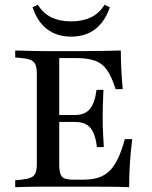

<svg xmlns="http://www.w3.org/2000/svg" viewBox="-20 -782 634 802"><path d="M171 -2.4Q147.6 -2.4 123.8 -2Q100 -1.6 79 -1.2Q58.1 -0.8 43.5 0V-29L70.2 -31.5Q96.8 -34.7 110.1 -40.7Q123.4 -46.8 128.6 -60.1Q133.9 -73.4 133.9 -98.4V-472.6Q133.9 -497.6 128.6 -510.9Q123.4 -524.2 110.1 -530.6Q96.8 -537.1 70.2 -539.5L43.5 -541.9V-571Q58.1 -571 79 -570.2Q100 -569.4 123.8 -569Q147.6 -568.5 171 -568.5H181.5H316.9Q374.2 -568.5 414.5 -569.4Q454.8 -570.2 484.7 -571Q484.7 -531.5 486.7 -491.5Q488.7 -451.6 492.7 -409.7H462.9Q446.8 -461.3 427 -489.5Q407.3 -517.7 376.2 -528.6Q345.2 -539.5 296.8 -539.5H227.4V-96.8Q227.4 -70.2 232.3 -55.6Q237.1 -41.1 250.4 -36.3Q263.7 -31.5 289.5 -31.5H327.4Q363.7 -31.5 390.3 -39.9Q416.9 -48.4 436.7 -67.3Q456.5 -86.3 472.2 -119Q487.9 -151.6 501.6 -200.8H532.3Q525.8 -149.2 522.6 -99.6Q519.4 -50 519.4 0Q485.5 -1.6 437.9 -2Q390.3 -2.4 323.4 -2.4H181.5ZM200 -272.6V-301.6H367.7V-272.6ZM384.7 -167.7Q380.6 -204 370.2 -227.4Q359.7 -250.8 341.1 -261.7Q322.6 -272.6 291.9 -272.6V-301.6Q335.5 -301.6 356 -327.4Q376.6 -353.2 383.1 -406.5H412.1Q409.7 -360.5 409.3 -335.1Q408.9 -309.7 408.9 -287.1Q408.9 -271 409.3 -254.4Q409.7 -237.9 410.9 -217.3Q412.1 -196.8 413.7 -167.7ZM277.4 -629Q218.5 -629 177.4 -659.7Q136.3 -690.3 116.1 -751.6L137.9 -762.1Q160.5 -725.8 195.2 -709.3Q229.8 -692.7 276.6 -692.7Q324.2 -692.7 359.3 -709.3Q394.4 -725.8 416.9 -762.1L438.7 -751.6Q417.7 -690.3 377 -659.7Q336.3 -629 277.4 -629Z"/></svg>

Font: Playfair 5pt SemiExpanded Light Medium
Style: Regular
Weight: 500
Version: Version 2.203